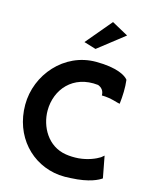

<svg xmlns="http://www.w3.org/2000/svg" viewBox="-141 -1068 932 1171"><g transform="rotate(15 324.5 -482.0)"><path d="M287 -813 363 -790 528 -919 424 -976ZM387 -715C187 -715 37 -541 37 -351C37 -153 171 -8 348 10C373 12 397 12 421 10C538 5 591 -25 611 -39L585 -176C580 -172 574 -167 567 -161C542 -145 494 -124 435 -119C407 -117 380 -118 355 -122C238 -140 178 -251 178 -352C178 -485 274 -600 435 -582C459 -573 474 -555 474 -526C533 -526 581 -505 592 -505C598 -556 600 -608 594 -657C578 -679 521 -715 387 -715Z"/></g></svg>

Font: Bluebird
Style: Regular
Weight: 400
Designer: Jasper
Foundry: Cannot Into Space Fonts
Version: Version 0.98